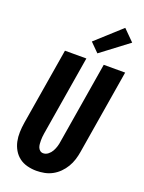

<svg xmlns="http://www.w3.org/2000/svg" viewBox="-181 -1073 871 1163"><g transform="rotate(20 254.5 -491.0)"><path d="M206 8Q176 8 147 0.5Q118 -7 95.5 -24Q73 -41 58.5 -66Q44 -91 38 -119.5Q32 -148 33 -178.5Q34 -209 39 -240L121 -735H259L174 -221Q172 -209 171 -197.5Q170 -186 170 -174.5Q170 -163 171 -151.5Q172 -140 176 -130Q180 -120 188.5 -113Q197 -106 209 -106Q226 -106 240.5 -117.5Q255 -129 263.5 -144.5Q272 -160 277 -176.5Q282 -193 284 -209L371 -735H509L419 -190Q415 -165 407 -139.5Q399 -114 385 -90.5Q371 -67 351.5 -47.5Q332 -28 308 -15Q284 -2 257.5 3Q231 8 206 8ZM311 -787 255 -843 417 -990 487 -920Z"/></g></svg>

Font: Iosevka Curly Heavy Oblique
Style: Regular
Weight: 900
Italic angle: -9°
Monospace: yes
Designer: Belleve Invis
Foundry: Belleve Invis
Version: Version 11.1.0; ttfautohint (v1.8.3)